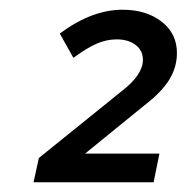

<svg xmlns="http://www.w3.org/2000/svg" viewBox="-20 -725 384 395"><path d="M49 -350 60 -400 231 -538Q253 -555 263.5 -571Q274 -587 274 -602Q274 -621 259 -632.5Q244 -644 220 -644Q199 -644 178.5 -635Q158 -626 131 -606L103 -656Q169 -705 232 -705Q281 -705 312.5 -680.5Q344 -656 344 -616Q344 -587 328.5 -561.5Q313 -536 278 -509L155 -409H308L296 -350Z"/></svg>

Font: Red Hat Text SemiBold
Style: Italic
Weight: 600
Italic angle: -12°
Designer: Pentagram, MCKL
Foundry: Pentagram, MCKL
Version: Version 1.023